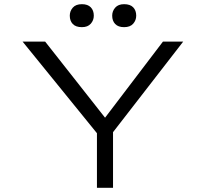

<svg xmlns="http://www.w3.org/2000/svg" viewBox="-20 -899 985 919"><path d="M444 0V-304L459 -243L88 -700H196L492 -324H474L760 -700H857L513 -256L521 -312V0ZM574 -769Q546 -769 531.5 -784Q517 -799 517 -824Q517 -846 531.5 -862.5Q546 -879 574 -879Q603 -879 617.5 -864Q632 -849 632 -824Q632 -802 617.5 -785.5Q603 -769 574 -769ZM372 -769Q343 -769 328.5 -784Q314 -799 314 -824Q314 -846 328.5 -862.5Q343 -879 372 -879Q400 -879 414.5 -864Q429 -849 429 -824Q429 -802 414.5 -785.5Q400 -769 372 -769Z"/></svg>

Font: Lexend Zetta Light
Style: Regular
Weight: 300
Designer: Bonnie Shaver-Troup, Thomas Jockin
Foundry: Lexend
Version: Version 1.007